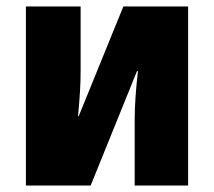

<svg xmlns="http://www.w3.org/2000/svg" viewBox="-20 -573 661 593"><path d="M60 0V-553H229V-353Q229 -322 227 -289.5Q225 -257 221 -214H223L361 -553H561V0H396V-203Q396 -236 398.5 -272.5Q401 -309 406 -353H403L260 0Z"/></svg>

Font: Noto Sans SemiCondensed Black
Style: Regular
Weight: 900
Width: 4
Designer: Monotype Design Team
Foundry: Monotype Imaging Inc.
Version: Version 2.013; ttfautohint (v1.8.4.7-5d5b)